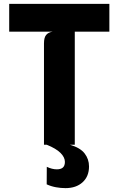

<svg xmlns="http://www.w3.org/2000/svg" viewBox="-20 -747 612 991"><path d="M207 0V-523Q207 -553 218 -566.5Q229 -580 251.5 -583.5H27.5V-727H544.5V-583.5H366V0ZM318 224Q294 224 269 219.5Q244 215 221 204.5L221.5 114Q248.5 127 273.5 127Q294 127 304.5 117.8Q315 108.5 315 88.5Q315 65 292.2 42.2Q269.5 19.5 221 0H340.5Q394 15.5 416.8 45Q439.5 74.5 439.5 112Q439.5 163.5 406.2 193.8Q373 224 318 224Z"/></svg>

Font: Spline Sans
Style: Regular
Weight: 400
Designer: Eben Sorkin, Mirko Velimirovic
Foundry: Sorkin Type
Version: Version 1.001